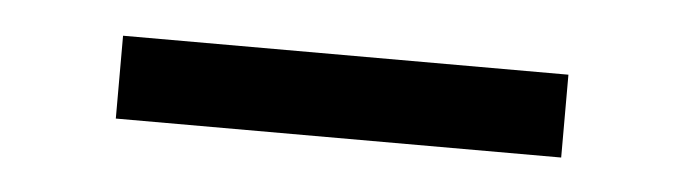

<svg xmlns="http://www.w3.org/2000/svg" viewBox="-24 -383 535 151"><g transform="rotate(5 244.0 -307.5)"><path d="M69.3 -339.8H420.9V-274.4H69.3Z"/></g></svg>

Font: Libre Barcode EAN13 Text
Style: Regular
Weight: 400
Version: Version 1.008; ttfautohint (v1.8.3)